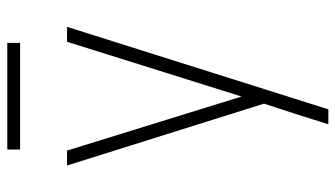

<svg xmlns="http://www.w3.org/2000/svg" viewBox="-222 -722 943 540"><g transform="rotate(-90 250.0 -451.5)"><path d="M171 0Q178 -22 185 -44.5Q192 -67 199 -89L229 -181L55 -735H97L249 -244L403 -735H445L213 0ZM100 -867V-903H400V-867Z"/></g></svg>

Font: Zed Sans Extralight
Style: Regular
Weight: 200
Designer: Belleve Invis
Foundry: Belleve Invis
Version: Version 1.0.0; ttfautohint (v1.8.4)